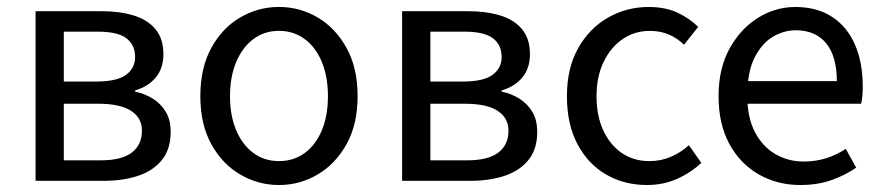

<svg xmlns="http://www.w3.org/2000/svg" viewBox="-20 -518 2529 550"><path d="M81.9 0V-486H268.9Q322.4 -486 362.5 -473.8Q402.7 -461.6 425.4 -434.4Q448.1 -407.1 448.1 -362.8Q448.1 -322.6 426.4 -296.3Q404.8 -270.1 367.2 -259.1V-255.5Q394.7 -249.8 417.7 -235.5Q440.7 -221.2 454.8 -197.8Q468.9 -174.5 468.9 -139.7Q468.9 -91.2 444.3 -60.3Q419.7 -29.4 376.5 -14.7Q333.2 0 276.6 0ZM162.8 -284.4H254.8Q315 -284.4 341 -303.6Q367 -322.7 367 -354.7Q367 -389.5 342 -408.4Q317 -427.3 260.5 -427.3H162.8ZM162.8 -58.7H267.8Q328.6 -58.7 357.6 -81Q386.6 -103.2 386.6 -143.7Q386.6 -180.5 355.2 -200.7Q323.9 -220.8 262.3 -220.8H162.8Z M779.2 12Q719.6 12 668.1 -18.1Q616.7 -48.1 585.3 -105Q553.9 -161.9 553.9 -242.4Q553.9 -323.5 585.3 -380.8Q616.7 -438 668.1 -468Q719.6 -498.1 779.2 -498.1Q838.7 -498.1 889.9 -468Q941 -438 972.7 -380.8Q1004.4 -323.5 1004.4 -242.4Q1004.4 -161.9 972.7 -105Q941 -48.1 889.9 -18.1Q838.7 12 779.2 12ZM779.2 -56.5Q821 -56.5 852.8 -79.7Q884.6 -102.9 902 -144.8Q919.4 -186.7 919.4 -242.4Q919.4 -298.1 902 -340.3Q884.6 -382.6 852.8 -406.1Q821 -429.6 779.2 -429.6Q737.4 -429.6 705.9 -406.1Q674.4 -382.6 656.6 -340.3Q638.9 -298.1 638.9 -242.4Q638.9 -186.7 656.6 -144.8Q674.4 -102.9 705.9 -79.7Q737.4 -56.5 779.2 -56.5Z M1131.9 0V-486H1318.9Q1372.4 -486 1412.5 -473.8Q1452.7 -461.6 1475.4 -434.4Q1498.1 -407.1 1498.1 -362.8Q1498.1 -322.6 1476.4 -296.3Q1454.8 -270.1 1417.2 -259.1V-255.5Q1444.7 -249.8 1467.7 -235.5Q1490.7 -221.2 1504.8 -197.8Q1518.9 -174.5 1518.9 -139.7Q1518.9 -91.2 1494.3 -60.3Q1469.7 -29.4 1426.5 -14.7Q1383.2 0 1326.6 0ZM1212.8 -284.4H1304.8Q1365 -284.4 1391 -303.6Q1417 -322.7 1417 -354.7Q1417 -389.5 1392 -408.4Q1367 -427.3 1310.5 -427.3H1212.8ZM1212.8 -58.7H1317.8Q1378.6 -58.7 1407.6 -81Q1436.6 -103.2 1436.6 -143.7Q1436.6 -180.5 1405.2 -200.7Q1373.9 -220.8 1312.3 -220.8H1212.8Z M1833.4 12Q1768.1 12 1716.2 -18.1Q1664.3 -48.2 1634.2 -105.1Q1604 -162.1 1604 -242.3Q1604 -323.5 1636.5 -380.6Q1668.9 -437.7 1722.3 -467.9Q1775.7 -498 1837.7 -498Q1885.8 -498 1920.3 -481.9Q1954.9 -465.8 1980.1 -441L1939.4 -389.9Q1921.1 -408 1896.7 -418.8Q1872.4 -429.5 1841.3 -429.5Q1797.7 -429.5 1763.4 -405.9Q1729.2 -382.3 1709 -340.4Q1688.8 -298.5 1688.8 -242.3Q1688.8 -186.7 1707.9 -145Q1727 -103.3 1761 -79.9Q1794.9 -56.5 1840.1 -56.5Q1873.7 -56.5 1902.7 -69.2Q1931.7 -82 1953.3 -102.1L1989 -51.5Q1958.4 -22.8 1919.1 -5.4Q1879.7 12 1833.4 12Z M2272.4 12Q2206.8 12 2153.7 -18.3Q2100.5 -48.6 2069.4 -105.5Q2038.4 -162.5 2038.4 -242.9Q2038.4 -322.1 2070.1 -379.2Q2101.7 -436.4 2151.8 -467.2Q2201.8 -498 2257.9 -498Q2320.3 -498 2363.5 -469.7Q2406.8 -441.5 2429.1 -390.3Q2451.4 -339.2 2451.4 -270Q2451.4 -257.5 2450.5 -245.2Q2449.6 -232.9 2446.9 -220.8H2097.3V-285.6H2377.2Q2377.2 -356.4 2346.7 -393.9Q2316.1 -431.3 2259.1 -431.3Q2225.7 -431.3 2194 -412.7Q2162.3 -394 2141.5 -352.8Q2120.7 -311.5 2120.7 -243.7Q2120.7 -181.8 2142.4 -139.9Q2164.2 -98 2201.1 -76.6Q2237.9 -55.3 2281.7 -55.3Q2317.2 -55.3 2347.4 -65Q2377.7 -74.8 2402.7 -91.6L2432.6 -37.7Q2401.3 -16 2361.7 -2Q2322.1 12 2272.4 12Z"/></svg>

Font: Source Sans 3 VF
Style: Regular
Weight: 200
Designer: Paul D. Hunt
Foundry: Adobe
Version: Version 3.046;hotconv 1.0.118;makeotfexe 2.5.65603